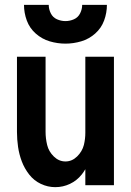

<svg xmlns="http://www.w3.org/2000/svg" viewBox="-20 -764 540 792"><path d="M208 8Q177 8 148.5 -5.5Q120 -19 100.5 -44Q81 -69 70 -98Q59 -127 54.5 -158Q50 -189 50 -220V-530H168V-220Q168 -193 174.5 -166Q181 -139 202 -118.5Q223 -98 250 -98Q277 -98 298 -118.5Q319 -139 326 -166Q332 -191 332 -216V-530H450V0H332V-66Q325 -54 317 -44Q297 -19 268.5 -5.5Q240 8 208 8ZM250 -584Q217 -584 185 -593.5Q153 -603 127.5 -625.5Q102 -648 90.5 -679.5Q79 -711 79 -744H181Q181 -726 189.5 -709Q198 -692 215 -684.5Q232 -677 250 -677Q268 -677 285 -684.5Q302 -692 310.5 -709Q319 -726 319 -744H421Q421 -711 409.5 -679.5Q398 -648 372.5 -625.5Q347 -603 315 -593.5Q283 -584 250 -584Z"/></svg>

Font: Iosevka SS01
Style: Bold
Weight: 700
Monospace: yes
Designer: Belleve Invis
Foundry: Belleve Invis
Version: 2.3.3; ttfautohint (v1.8.3)